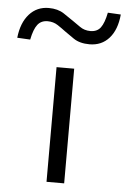

<svg xmlns="http://www.w3.org/2000/svg" viewBox="-113 -785 541 824"><g transform="rotate(5 157.0 -373.0)"><path d="M119 0V-494H195V0ZM-4 -602 -60 -605Q-53 -670 -20 -707Q13 -744 64 -744Q103 -744 129.5 -726.5Q156 -709 173 -697Q185 -689 204.5 -675Q224 -661 250 -661Q279 -661 294 -681Q309 -701 318 -746L374 -743Q368 -677 335.5 -640.5Q303 -604 251 -604Q209 -604 182.5 -622Q156 -640 141 -651Q128 -661 108.5 -674Q89 -687 64 -687Q36 -687 20.5 -667Q5 -647 -4 -602Z"/></g></svg>

Font: Nunito Sans 7pt Expanded Light
Style: Regular
Weight: 300
Width: 7
Designer: Vernon Adams
Foundry: Vernon Adams
Version: Version 3.101;gftools[0.9.27]